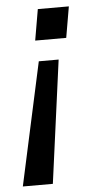

<svg xmlns="http://www.w3.org/2000/svg" viewBox="-51 -560 386 752"><g transform="rotate(-5 142.0 -183.5)"><path d="M8 160 113 -323H191L126 160ZM106 -405 127 -527H249L228 -405Z"/></g></svg>

Font: Archivo Expanded
Style: Italic
Weight: 400
Width: 7
Italic angle: -10°
Designer: Hector Gatti
Foundry: Omnibus-Type
Version: Version 2.001